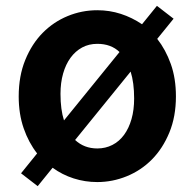

<svg xmlns="http://www.w3.org/2000/svg" viewBox="-20 -609 666 657"><path d="M237 -130Q268 -101 313 -101Q341 -101 364.5 -113Q388 -125 404.5 -147.5Q421 -170 430 -201.5Q439 -233 439 -272Q439 -326 427 -364ZM389 -431Q360 -459 313 -459Q284 -459 261 -446.5Q238 -434 221.5 -411.5Q205 -389 196 -357.5Q187 -326 187 -288Q187 -234 199 -197ZM518 -476Q547 -439 564.5 -390Q582 -341 582 -279Q582 -210 559.5 -155.5Q537 -101 500 -63.5Q463 -26 414 -6Q365 14 313 14Q271 14 232 1.5Q193 -11 160 -35L109 28L52 -16L107 -84Q78 -121 61 -170Q44 -219 44 -279Q44 -349 66.5 -404Q89 -459 126 -496.5Q163 -534 211.5 -554Q260 -574 313 -574Q355 -574 393.5 -561.5Q432 -549 466 -526L517 -589L574 -545Z"/></svg>

Font: SpoqaHanSans-Bold
Style: Regular
Weight: 700
Designer: [Spoqa Han Sans] Dong-huui Kim \uAE40 \uB3D9 \uD718   [Noto Sans] Ryoko NISHIZUKA \u897F \u585A \u6DBC \u5B50  (kana & i
Foundry: Spoqa (http://www.spoqa-han-sans.com)
Version: Version 2.000